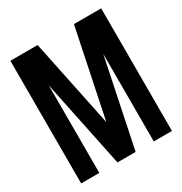

<svg xmlns="http://www.w3.org/2000/svg" viewBox="-156 -776 849 894"><g transform="rotate(-30 268.5 -329.5)"><path d="M512.7 -659.2V0H415V-470.7L317.4 0H219.7L122.1 -470.7V0H24.4V-659.2H170.9L268.6 -188.5L366.2 -659.2Z"/></g></svg>

Font: Alegre Sans
Style: Regular
Weight: 400
Width: 3
Designer: GrandChaos9000
Version: Version 1.2.6 - August 1, 2014